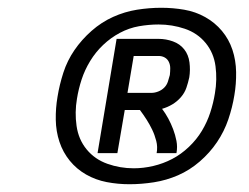

<svg xmlns="http://www.w3.org/2000/svg" viewBox="-20 -922 640 494"><path d="M231 -528 280 -822H388Q407 -822 425 -815.5Q443 -809 454 -795Q465 -781 467.5 -761.5Q470 -742 467 -723Q464 -709 459.5 -696Q455 -683 445.5 -672Q436 -661 423.5 -653.5Q411 -646 397 -642Q406 -630 413 -617Q420 -604 425.5 -589.5Q431 -575 434 -559.5Q437 -544 434 -528H383Q386 -544 382 -559.5Q378 -575 371.5 -588.5Q365 -602 357 -614.5Q349 -627 340 -639H301L282 -528ZM369 -683Q378 -683 387 -686.5Q396 -690 402.5 -696.5Q409 -703 412 -712Q415 -721 417 -729Q418 -738 418 -746.5Q418 -755 414.5 -762.5Q411 -770 404 -774Q397 -778 388 -778H324L308 -683ZM313 -448Q283 -448 254.5 -453.5Q226 -459 201.5 -473Q177 -487 159.5 -508.5Q142 -530 133 -557Q124 -584 123.5 -614Q123 -644 128 -673Q133 -704 143 -735Q153 -766 171.5 -793Q190 -820 215.5 -842.5Q241 -865 271 -878.5Q301 -892 332.5 -897Q364 -902 395 -902Q425 -902 454 -897Q483 -892 508 -878Q533 -864 551 -842.5Q569 -821 578 -794Q587 -767 587.5 -736.5Q588 -706 583 -677Q578 -646 567.5 -615Q557 -584 538.5 -556.5Q520 -529 494 -506.5Q468 -484 438 -471Q408 -458 376 -453Q344 -448 313 -448ZM324 -489Q349 -489 374.5 -495Q400 -501 423 -513Q446 -525 466 -544Q486 -563 499.5 -585.5Q513 -608 521 -632.5Q529 -657 533 -682Q539 -717 534.5 -751.5Q530 -786 509 -811.5Q488 -837 455.5 -848Q423 -859 388 -859Q363 -859 337.5 -854.5Q312 -850 288.5 -837.5Q265 -825 245.5 -806.5Q226 -788 212 -765Q198 -742 190 -717.5Q182 -693 178 -668Q172 -633 177 -598Q182 -563 203 -537.5Q224 -512 256.5 -500.5Q289 -489 324 -489Z"/></svg>

Font: Iosevka Curly SmBdEx
Style: Italic
Weight: 600
Width: 7
Italic angle: -9°
Monospace: yes
Designer: Belleve Invis
Foundry: Belleve Invis
Version: Version 11.1.0; ttfautohint (v1.8.3)